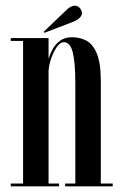

<svg xmlns="http://www.w3.org/2000/svg" viewBox="-20 -658 433 678"><path d="M18 0V-10H61.5V-513.5H18V-523.5H151.5V-450.5Q156.5 -467 166.2 -484.8Q176 -502.5 192.5 -514.5Q209 -526.5 235 -526.5Q261 -526.5 284 -515Q307 -503.5 321.5 -470Q336 -436.5 336 -371.5V-10H378V0H210V-10H246V-363Q246 -438 236.8 -473.5Q227.5 -509 206 -509Q192 -509 180 -491.2Q168 -473.5 160.2 -450Q152.5 -426.5 151.5 -408.5V-10H188.5V0ZM136.5 -542 134.5 -546 216.5 -624.5Q231 -638 244.5 -638Q258.5 -638 266 -623.5Q269.5 -618 269.5 -612Q269.5 -603 260.8 -594.8Q252 -586.5 239.5 -581.5Z"/></svg>

Font: Imbue 100pt Medium
Style: Regular
Weight: 500
Designer: Tyler Finck
Foundry: Etcetera Type Company
Version: Version 1.102; ttfautohint (v1.8.3)